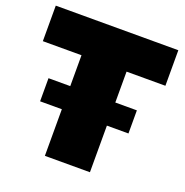

<svg xmlns="http://www.w3.org/2000/svg" viewBox="-126 -815 893 929"><g transform="rotate(20 320.5 -350.5)"><path d="M5 -701H636V-518H436V0H204V-518H5ZM92 -359H547V-240H92Z"/></g></svg>

Font: Alexandria Black
Style: Regular
Weight: 900
Designer: Mohamed Gaber
Foundry: Kief Type Foundry
Version: Version 5.100